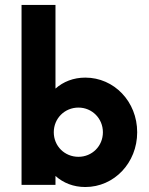

<svg xmlns="http://www.w3.org/2000/svg" viewBox="-20 -750 604 779"><path d="M326.2 -435.1C277.8 -435.1 236.8 -418.5 205.1 -390.6V-730H67.4V0H205.1V-36.1C236.8 -7.8 277.8 8.8 326.2 8.8C442.9 8.8 536.6 -88.9 536.6 -213.4C536.6 -337.9 442.9 -435.1 326.2 -435.1ZM298.3 -113.8C242.2 -113.8 198.2 -157.2 198.2 -213.4C198.2 -269.5 242.2 -313.5 298.3 -313.5C353.5 -313.5 397.5 -269.5 397.5 -213.4C397.5 -157.2 353.5 -113.8 298.3 -113.8Z"/></svg>

Font: Now ExtraBold
Style: Regular
Weight: 800
Designer: Alfredo Marco Pradil
Foundry: Alfredo Marco Pradil
Version: Version 1.200;hotconv 1.0.109;makeotfexe 2.5.65596